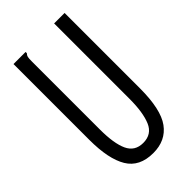

<svg xmlns="http://www.w3.org/2000/svg" viewBox="-201 -682 752 752"><g transform="rotate(-45 175.0 -306.0)"><path d="M176 11Q100 11 67.5 -43Q35 -97 35 -203V-623H102V-616Q96 -610 94.5 -603Q93 -596 93 -579V-202Q93 -125 111.5 -85Q130 -45 176 -45Q224 -45 242 -87.5Q260 -130 260 -205V-623H318V-206Q318 -89 281.5 -39Q245 11 176 11Z"/></g></svg>

Font: Inconsolata ExtraCondensed
Style: Regular
Weight: 400
Width: 2
Monospace: yes
Designer: Raph Levien, Cyreal, Brenton Simpson
Foundry: Raph Levien, Cyreal, Google
Version: Version 3.000; ttfautohint (v1.8.2.53-6de2)